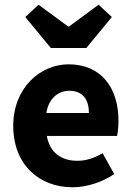

<svg xmlns="http://www.w3.org/2000/svg" viewBox="-20 -780 557 812"><path d="M87 -708 195 -577H345L453 -708L397 -760L272 -668H268L143 -760ZM36 -248C36 -84 145 12 287 12C346 12 412 -9 463 -44L414 -132C378 -111 344 -100 307 -100C241 -100 191 -133 178 -205H475C478 -217 481 -244 481 -270C481 -405 411 -508 270 -508C151 -508 36 -409 36 -248ZM356 -302H176C186 -365 227 -396 273 -396C332 -396 356 -357 356 -302Z"/></svg>

Font: Cambridge Sans Bold
Style: Regular
Weight: 700
Version: Version 2.020;PS 002.020;hotconv 1.0.88;makeotf.lib2.5.64775